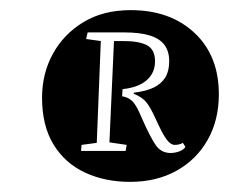

<svg xmlns="http://www.w3.org/2000/svg" viewBox="-20 -767 484 379"><path d="M237 -408Q187 -408 147.5 -426.5Q108 -445 85.5 -482Q63 -519 63 -574Q63 -622 84.5 -661Q106 -700 145 -723.5Q184 -747 238 -747Q316 -747 364 -702Q412 -657 412 -581Q412 -530 390 -491Q368 -452 328.5 -430Q289 -408 237 -408ZM317 -465Q325 -465 333.5 -468Q342 -471 346 -477L341 -485Q334 -481 325 -481Q317 -481 309 -491.5Q301 -502 287 -533Q277 -555 269 -565Q261 -575 244 -582V-584Q269 -587 284 -594.5Q299 -602 306.5 -614.5Q314 -627 314 -646Q314 -666 304.5 -678.5Q295 -691 275.5 -697Q256 -703 226 -703H153L150 -690L179 -686L171 -485L141 -481L140 -469H228L230 -481L196 -486L205 -686H223Q255 -686 270.5 -677.5Q286 -669 286 -646Q286 -624 271 -610Q256 -596 229 -592L222 -591L221 -577Q234 -575 242 -566.5Q250 -558 259 -536Q278 -493 288.5 -479Q299 -465 317 -465Z"/></svg>

Font: Literata ExtraLight
Style: Italic
Weight: 250
Italic angle: -2°
Designer: Latin by Veronika Burian and Jose Scaglione. Greek by Irene Vlachou. Cyrillic by Vera Evstafieva
Foundry: TypeTogether
Version: Version 3.002